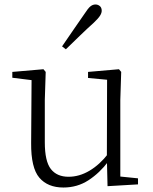

<svg xmlns="http://www.w3.org/2000/svg" viewBox="-20 -823 683 857"><path d="M263 14Q193 14 155.5 -30Q118 -74 119 -185L121 -478L140 -463L35 -476V-502L174 -514L184 -502L180 -377V-188Q180 -103 207 -68.5Q234 -34 286 -34Q334 -34 379.5 -61Q425 -88 463 -137L482 -103H464Q425 -51 375 -18.5Q325 14 263 14ZM460 8 457 -116V-117L458 -467L373 -475V-502L511 -514L521 -502L517 -377V-35L596 -27V0ZM257 -616Q283 -655 309.5 -692.5Q336 -730 359 -764Q373 -786 383.5 -794.5Q394 -803 406 -803Q417 -803 425.5 -796Q434 -789 434 -775Q434 -765 426.5 -753Q419 -741 399 -722Q370 -696 338.5 -665.5Q307 -635 274 -603Z"/></svg>

Font: Noto Serif TC ExtraLight ExtraLight
Style: Regular
Weight: 250
Version: Version 2.003-H1;hotconv 1.1.1;makeotfexe 2.6.0